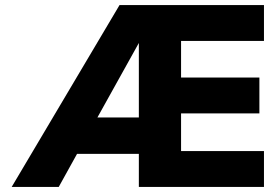

<svg xmlns="http://www.w3.org/2000/svg" viewBox="-20 -735 1101 755"><path d="M26 0 450 -715H1018V-574H692V-430H1000V-289H692V-141H1018V0H526V-130H283L211 0ZM363 -273H526V-566Z"/></svg>

Font: Wix Madefor Text ExtraBold
Style: Regular
Weight: 800
Designer: Dalton Maag Ltd
Foundry: Dalton Maag Ltd
Version: Version 3.100